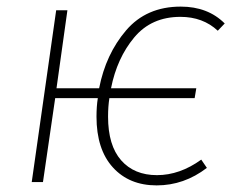

<svg xmlns="http://www.w3.org/2000/svg" viewBox="-20 -551 716 581"><path d="M316 -284H574L569 -254H311Q307 -229 307 -198Q307 -111 346.5 -66Q386 -21 455 -21Q524 -21 589 -68L606 -43Q537 10 454 10Q371 10 321.5 -44.5Q272 -99 272 -198Q272 -229 276 -254H147L110 0H76L150 -520H184L151 -284H280Q300 -387 361.5 -459Q423 -531 527 -531Q609 -531 660 -480L639 -458Q594 -500 526 -500Q438 -500 386 -437.5Q334 -375 316 -284Z"/></svg>

Font: FiraGO UltraLight
Style: Italic
Weight: 200
Italic angle: -8°
Designer: bBox Type GmbH
Foundry: bBox Type GmbH
Version: Version 1.001